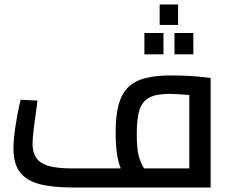

<svg xmlns="http://www.w3.org/2000/svg" viewBox="-20 -835 1015 855"><path d="M40 0ZM918 -488V0H307Q214 0 156.5 -15Q99 -30 69.5 -67.5Q40 -105 40 -173Q40 -215 49.5 -277Q59 -339 72 -391L147 -387L139 -327Q125 -231 125 -194Q125 -136 163.5 -110.5Q202 -85 302 -85H518Q495 -138 495 -245Q495 -344 518.5 -398.5Q542 -453 595 -476Q648 -499 741 -499Q820 -499 882 -492ZM622 -85H823V-412Q760 -417 735 -417Q675 -417 644 -400Q613 -383 601 -345Q589 -307 589 -238Q589 -173 598 -140Q607 -107 622 -85ZM691 -815H773V-724H691ZM623 -688H708V-593H623ZM757 -688H841V-593H757Z"/></svg>

Font: Cairo SemiBold
Style: Regular
Weight: 600
Designer: Mohamed Gaber, the designers of Titillium
Foundry: Kief Type Foundry
Version: Version 2.009; ttfautohint (v1.5.33-1714) -l 8 -r 50 -G 200 